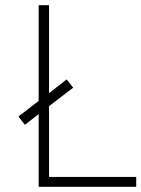

<svg xmlns="http://www.w3.org/2000/svg" viewBox="-20 -720 545 740"><path d="M129 0V-280L76 -239L51 -271L129 -331V-700H169V-361L237 -414L262 -382L169 -311V-38H505V0Z"/></svg>

Font: Stick No Bills ExtraLight
Style: Regular
Weight: 200
Designer: Kosala Senevirathne, Siva Puranthara, Lasantha Premarathna, Tharique Azeez
Foundry: mooniak
Version: Version 2.000